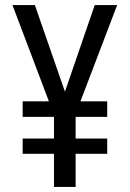

<svg xmlns="http://www.w3.org/2000/svg" viewBox="-20 -734 512 754"><path d="M235 -374 117 -714H29L172 -336H69V-275H192V-190H69V-130H192V0H277V-130H401V-190H277V-275H401V-336H296L440 -714H352Z"/></svg>

Font: Noto Sans Sinhala Condensed
Style: Regular
Weight: 400
Width: 3
Designer: Jelle Bosma - Monotype Design Team
Foundry: Monotype Imaging Inc.
Version: Version 2.006